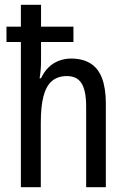

<svg xmlns="http://www.w3.org/2000/svg" viewBox="-20 -780 527 800"><path d="M151 -760V-669H286V-605H151V-525Q151 -508 149.5 -489.5Q148 -471 145 -454H151Q163 -480 181.5 -498.5Q200 -517 224.5 -526.5Q249 -536 276 -536Q325 -536 357.5 -515.5Q390 -495 405.5 -453Q421 -411 421 -349V0H339V-336Q339 -402 320 -432.5Q301 -463 259 -463Q220 -463 196 -442Q172 -421 161 -378.5Q150 -336 150 -268V0H67V-605H7V-669H67V-760Z"/></svg>

Font: Noto Sans Display Condensed
Style: Regular
Weight: 400
Width: 3
Designer: Monotype Design Team
Foundry: Monotype Imaging Inc.
Version: Version 2.003